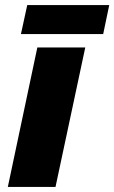

<svg xmlns="http://www.w3.org/2000/svg" viewBox="-20 -741 453 761"><path d="M63 -606H389L413 -721H88ZM11 0H200L318 -553H128Z"/></svg>

Font: Noto Sans Black
Style: Italic
Weight: 900
Italic angle: -12°
Designer: Monotype Design Team
Foundry: Monotype Imaging Inc.
Version: Version 2.013